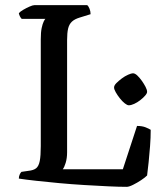

<svg xmlns="http://www.w3.org/2000/svg" viewBox="-20 -724 638 744"><path d="M471 0Q442 0 399.5 -2Q357 -4 307 -7Q257 -10 208.5 -14.5Q160 -19 119.5 -23.5Q79 -28 53 -32Q53 -40 56 -47Q59 -54 63 -58L90 -62Q110 -64 120 -72Q130 -80 134 -100Q138 -120 138 -158V-572Q138 -599 141.5 -615.5Q145 -632 149.5 -641Q154 -650 156 -651H64Q60 -655 57 -661Q54 -667 53 -673Q58 -679 70 -686Q82 -693 94.5 -698.5Q107 -704 113 -704H318Q323 -700 327 -690Q331 -680 331 -669L289 -656Q269 -650 258.5 -640Q248 -630 244 -613.5Q240 -597 240 -569V-134Q240 -111 234.5 -93Q229 -75 223 -68H456L511 -236Q531 -236 544.5 -230.5Q558 -225 564 -221Q564 -191 561.5 -158Q559 -125 556 -96Q553 -67 550 -44Q542 -36 527 -26Q512 -16 496 -8Q480 0 471 0ZM479 -316Q473 -316 463.5 -323.5Q454 -331 444.5 -343Q435 -355 428.5 -366.5Q422 -378 422 -385Q422 -393 431 -402Q440 -411 452 -420Q464 -429 476.5 -434.5Q489 -440 495 -440Q503 -440 512 -431.5Q521 -423 529.5 -411Q538 -399 544 -387.5Q550 -376 550 -368Q550 -362 542 -353Q534 -344 523 -335.5Q512 -327 500 -321.5Q488 -316 479 -316Z"/></svg>

Font: Texturina Medium 12pt
Style: Regular
Weight: 400
Version: Version 1.002